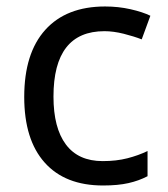

<svg xmlns="http://www.w3.org/2000/svg" viewBox="-20 -566 520 596"><path d="M306.2 -545.9Q347.2 -545.9 385 -537.4Q422.9 -528.8 446.8 -517.1L419.9 -443.8Q396 -453.1 364 -461.2Q332 -469.2 304.2 -469.2Q146 -469.2 146 -266.1Q146 -168.9 184.6 -117.4Q223.1 -65.9 298.8 -65.9Q341.3 -65.9 375.5 -74.7Q409.7 -83.5 438 -97.2V-19Q411.1 -4.9 378.7 2.4Q346.2 9.8 299.8 9.8Q182.1 9.8 118.7 -61.3Q55.2 -132.3 55.2 -265.1Q55.2 -400.9 120.6 -473.4Q186 -545.9 306.2 -545.9Z"/></svg>

Font: NotoSansMyanmarRegular
Style: Regular
Weight: 400
Designer: Monotype Design team
Foundry: Monotype Imaging Inc.
Version: Version 1.05